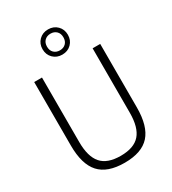

<svg xmlns="http://www.w3.org/2000/svg" viewBox="-234 -1116 1121 1248"><g transform="rotate(-30 327.0 -492.0)"><path d="M327.5 9Q198.5 9 138.8 -57Q79 -123 79 -263.5V-740H137.5V-256Q137.5 -146.5 182.5 -94.8Q227.5 -43 327.5 -43Q427.5 -43 472.5 -94.8Q517.5 -146.5 517.5 -256V-740H574.5V-263.5Q574.5 -123 515.2 -57Q456 9 327.5 9ZM327.5 -802.5Q286.5 -802.5 259.5 -829.2Q232.5 -856 232.5 -897Q232.5 -938 259.5 -964.8Q286.5 -991.5 327.5 -991.5Q368.5 -991.5 395.5 -964.8Q422.5 -938 422.5 -897Q422.5 -856 395.5 -829.2Q368.5 -802.5 327.5 -802.5ZM327.5 -834.5Q354.5 -834.5 371.8 -851.2Q389 -868 389 -897Q389 -926 371.8 -942.8Q354.5 -959.5 327.5 -959.5Q300.5 -959.5 283.2 -942.8Q266 -926 266 -897Q266 -868 283.2 -851.2Q300.5 -834.5 327.5 -834.5Z"/></g></svg>

Font: Encode Sans SemiCondensed SemiCondensed Light
Style: Regular
Weight: 300
Width: 4
Designer: Multiple Designers
Foundry: Impallari Type
Version: Version 3.000; ttfautohint (v1.8.3) -l 8 -r 50 -G 200 -x 14 